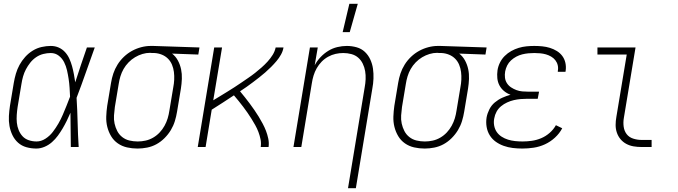

<svg xmlns="http://www.w3.org/2000/svg" viewBox="-20 -768 3540 1003"><path d="M170 8Q143 8 118 1Q93 -6 74.5 -22.5Q56 -39 45 -62Q34 -85 29.5 -110Q25 -135 26.5 -162Q28 -189 32 -215L52 -335Q56 -359 63 -383Q70 -407 82 -429Q94 -451 111.5 -470.5Q129 -490 151 -503.5Q173 -517 197.5 -522.5Q222 -528 245 -528Q268 -528 287 -519.5Q306 -511 320 -495.5Q334 -480 342.5 -461Q351 -442 356.5 -422Q362 -402 366 -380.5Q370 -359 373 -338Q388 -384 403 -429.5Q418 -475 434 -520H475Q451 -454 428 -388Q405 -322 380 -257Q384 -193 385.5 -128.5Q387 -64 391 0H350Q349 -45 349 -89.5Q349 -134 348 -179Q339 -158 329 -137.5Q319 -117 307.5 -97.5Q296 -78 282.5 -59.5Q269 -41 251.5 -25.5Q234 -10 212.5 -1Q191 8 170 8ZM171 -29Q195 -29 217.5 -43.5Q240 -58 256 -79Q272 -100 285 -122.5Q298 -145 308 -168.5Q318 -192 327.5 -215.5Q337 -239 346 -263Q345 -286 343.5 -309.5Q342 -333 338.5 -356Q335 -379 330 -401Q325 -423 315 -443Q305 -463 287 -477Q269 -491 245 -491Q226 -491 206 -486Q186 -481 168.5 -469Q151 -457 138 -440.5Q125 -424 115.5 -406Q106 -388 100.5 -368.5Q95 -349 92 -329L72 -209Q69 -189 67.5 -168Q66 -147 68 -127Q70 -107 77.5 -88.5Q85 -70 98 -56Q111 -42 130.5 -35.5Q150 -29 171 -29Z M698 8Q670 8 643.5 2Q617 -4 595.5 -19Q574 -34 560.5 -56.5Q547 -79 540.5 -105Q534 -131 535 -159Q536 -187 540 -215L560 -335Q564 -360 572 -384Q580 -408 594 -430.5Q608 -453 627.5 -471.5Q647 -490 670 -502.5Q693 -515 718 -521.5Q743 -528 767 -528H781L1022 -520L1016 -483L879 -488Q898 -473 909.5 -451.5Q921 -430 926 -406Q931 -382 930 -356Q929 -330 925 -305L905 -185Q901 -160 893.5 -135.5Q886 -111 872.5 -88.5Q859 -66 839.5 -46.5Q820 -27 797 -14.5Q774 -2 748.5 3Q723 8 699 8ZM700 -29Q720 -29 740.5 -33.5Q761 -38 780 -49Q799 -60 814 -76Q829 -92 839.5 -111Q850 -130 856 -150Q862 -170 865 -191L885 -311Q889 -331 890 -351.5Q891 -372 888.5 -392Q886 -412 878.5 -430Q871 -448 857.5 -461.5Q844 -475 825.5 -482.5Q807 -490 787 -491H775Q772 -491 769.5 -491.5Q767 -492 764 -492Q744 -492 724 -486Q704 -480 685.5 -469Q667 -458 651.5 -442Q636 -426 625.5 -407.5Q615 -389 609 -369Q603 -349 600 -329L580 -209Q577 -187 575.5 -165Q574 -143 578.5 -122.5Q583 -102 592.5 -83.5Q602 -65 618.5 -52Q635 -39 656 -34Q677 -29 699 -29Z M1013 0 1099 -520H1140L1094 -244Q1112 -255 1131 -266.5Q1150 -278 1168.5 -289.5Q1187 -301 1205 -312.5Q1223 -324 1241 -336.5Q1259 -349 1277.5 -361.5Q1296 -374 1313 -387.5Q1330 -401 1346.5 -415.5Q1363 -430 1378 -446.5Q1393 -463 1404.5 -481.5Q1416 -500 1420 -520H1461Q1458 -501 1448 -483Q1438 -465 1424.5 -449Q1411 -433 1396 -418Q1381 -403 1365.5 -389.5Q1350 -376 1334 -363.5Q1318 -351 1301.5 -338.5Q1285 -326 1268 -314Q1251 -302 1234 -291Q1247 -275 1260 -259Q1273 -243 1285 -226.5Q1297 -210 1309 -193Q1321 -176 1331.5 -158.5Q1342 -141 1352 -122.5Q1362 -104 1369.5 -84.5Q1377 -65 1381.5 -43.5Q1386 -22 1383 0H1342Q1345 -21 1341 -40.5Q1337 -60 1330 -78.5Q1323 -97 1313.5 -114Q1304 -131 1294 -147Q1284 -163 1273 -179Q1262 -195 1250.5 -210Q1239 -225 1227 -240Q1215 -255 1202 -270Q1173 -251 1144 -232Q1115 -213 1086 -195L1054 0Z M1798 215 1885 -311Q1889 -332 1890 -354Q1891 -376 1887.5 -396.5Q1884 -417 1875 -435.5Q1866 -454 1851 -467Q1836 -480 1815.5 -485.5Q1795 -491 1773 -491Q1753 -491 1733 -486.5Q1713 -482 1694 -471.5Q1675 -461 1660 -445.5Q1645 -430 1634.5 -411.5Q1624 -393 1618 -373Q1612 -353 1609 -333L1554 0H1513L1599 -520H1640L1624 -427Q1636 -450 1654.5 -469.5Q1673 -489 1695 -502.5Q1717 -516 1742 -522Q1767 -528 1792 -528Q1818 -528 1843 -521Q1868 -514 1886 -497Q1904 -480 1914.5 -457Q1925 -434 1928.5 -409Q1932 -384 1931 -357.5Q1930 -331 1925 -305L1839 215ZM1770 -600 1805 -748H1849L1807 -600Z M2198 8Q2170 8 2143.5 2Q2117 -4 2095.5 -19Q2074 -34 2060.5 -56.5Q2047 -79 2040.5 -105Q2034 -131 2035 -159Q2036 -187 2040 -215L2060 -335Q2064 -360 2072 -384Q2080 -408 2094 -430.5Q2108 -453 2127.5 -471.5Q2147 -490 2170 -502.5Q2193 -515 2218 -521.5Q2243 -528 2267 -528H2281L2522 -520L2516 -483L2379 -488Q2398 -473 2409.5 -451.5Q2421 -430 2426 -406Q2431 -382 2430 -356Q2429 -330 2425 -305L2405 -185Q2401 -160 2393.5 -135.5Q2386 -111 2372.5 -88.5Q2359 -66 2339.5 -46.5Q2320 -27 2297 -14.5Q2274 -2 2248.5 3Q2223 8 2199 8ZM2200 -29Q2220 -29 2240.5 -33.5Q2261 -38 2280 -49Q2299 -60 2314 -76Q2329 -92 2339.5 -111Q2350 -130 2356 -150Q2362 -170 2365 -191L2385 -311Q2389 -331 2390 -351.5Q2391 -372 2388.5 -392Q2386 -412 2378.5 -430Q2371 -448 2357.5 -461.5Q2344 -475 2325.5 -482.5Q2307 -490 2287 -491H2275Q2272 -491 2269.5 -491.5Q2267 -492 2264 -492Q2244 -492 2224 -486Q2204 -480 2185.5 -469Q2167 -458 2151.5 -442Q2136 -426 2125.5 -407.5Q2115 -389 2109 -369Q2103 -349 2100 -329L2080 -209Q2077 -187 2075.5 -165Q2074 -143 2078.5 -122.5Q2083 -102 2092.5 -83.5Q2102 -65 2118.5 -52Q2135 -39 2156 -34Q2177 -29 2199 -29Z M2709 8Q2683 8 2658.5 5Q2634 2 2611.5 -6Q2589 -14 2570 -27.5Q2551 -41 2538.5 -61Q2526 -81 2522 -105.5Q2518 -130 2522 -155Q2526 -176 2536.5 -197Q2547 -218 2565 -233Q2583 -248 2604 -257.5Q2625 -267 2647 -273Q2628 -280 2613 -292.5Q2598 -305 2589 -322Q2580 -339 2578 -359.5Q2576 -380 2579 -401Q2582 -421 2591.5 -440.5Q2601 -460 2616.5 -475.5Q2632 -491 2651 -501.5Q2670 -512 2690 -518Q2710 -524 2730.5 -526Q2751 -528 2771 -528Q2792 -528 2812.5 -526Q2833 -524 2852.5 -518Q2872 -512 2889 -501.5Q2906 -491 2917.5 -475.5Q2929 -460 2933.5 -440Q2938 -420 2935 -399L2934 -393H2894V-397Q2897 -413 2893.5 -427.5Q2890 -442 2881 -453.5Q2872 -465 2859 -472.5Q2846 -480 2832 -484Q2818 -488 2802.5 -489.5Q2787 -491 2771 -491Q2756 -491 2740 -489.5Q2724 -488 2708 -484Q2692 -480 2677 -472Q2662 -464 2649.5 -452.5Q2637 -441 2629.5 -426Q2622 -411 2619 -395Q2616 -378 2618 -362Q2620 -346 2628.5 -333Q2637 -320 2650 -311.5Q2663 -303 2677.5 -297.5Q2692 -292 2708.5 -290.5Q2725 -289 2742 -289H2796L2789 -252H2735Q2717 -252 2699.5 -250.5Q2682 -249 2664.5 -245Q2647 -241 2629.5 -233Q2612 -225 2597.5 -213Q2583 -201 2574 -184.5Q2565 -168 2562 -150Q2558 -131 2561.5 -112Q2565 -93 2575 -78.5Q2585 -64 2600.5 -54Q2616 -44 2634 -38.5Q2652 -33 2671 -31Q2690 -29 2710 -29Q2734 -29 2758.5 -32.5Q2783 -36 2807 -46Q2831 -56 2851.5 -74Q2872 -92 2884 -114L2917 -98Q2903 -71 2879 -49Q2855 -27 2826.5 -14Q2798 -1 2768 3.5Q2738 8 2709 8Z M3332 0Q3310 0 3289.5 -3.5Q3269 -7 3251.5 -16.5Q3234 -26 3221.5 -41Q3209 -56 3202.5 -75Q3196 -94 3196 -115Q3196 -136 3200 -158L3254 -483H3101V-520H3300L3239 -152Q3235 -129 3238 -106.5Q3241 -84 3253.5 -67.5Q3266 -51 3287.5 -44Q3309 -37 3331 -37H3384V0Z"/></svg>

Font: Iosevka Curly Extralight
Style: Italic
Weight: 200
Italic angle: -9°
Monospace: yes
Designer: Belleve Invis
Foundry: Belleve Invis
Version: Version 22.1.2; ttfautohint (v1.8.4)